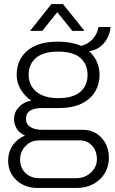

<svg xmlns="http://www.w3.org/2000/svg" viewBox="-20 -743 565 945"><path d="M162 182Q123 182 90.5 165Q58 148 39 117.5Q20 87 20 49Q20 5 42.5 -27.5Q65 -60 103 -76Q76 -87 62.5 -109.5Q49 -132 49 -157Q49 -190 72.5 -215.5Q96 -241 133 -248Q101 -271 81.5 -303.5Q62 -336 62 -375Q62 -421 84 -458Q106 -495 151 -516.5Q196 -538 266 -538Q300 -538 328.5 -532.5Q357 -527 380 -517Q415 -527 436.5 -551Q458 -575 465 -610H524Q522 -583 509.5 -557.5Q497 -532 474.5 -514Q452 -496 419 -491Q445 -467 457.5 -437Q470 -407 470 -375Q470 -329 448 -292Q426 -255 381.5 -233Q337 -211 267 -211H183Q151 -211 129.5 -199Q108 -187 108 -157Q108 -131 130.5 -117.5Q153 -104 187 -104H387Q444 -104 480 -64.5Q516 -25 516 33Q516 75 496 109Q476 143 440 162.5Q404 182 358 182ZM171 134H356Q384 134 406.5 121.5Q429 109 443 88Q457 67 457 42Q457 0 433 -26Q409 -52 375 -52H171Q133 -52 106 -24.5Q79 3 79 42Q79 84 106 109Q133 134 171 134ZM266 -260Q340 -260 375.5 -291Q411 -322 411 -375Q411 -427 375.5 -458Q340 -489 266 -489Q193 -489 157 -458Q121 -427 121 -375Q121 -342 137 -316Q153 -290 185.5 -275Q218 -260 266 -260ZM128 -591 233 -723H290L396 -591H336L245 -704H279L188 -591Z"/></svg>

Font: Archivo SemiBold ExtraLight
Style: Regular
Weight: 250
Version: Version 2.001